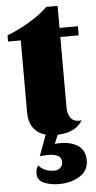

<svg xmlns="http://www.w3.org/2000/svg" viewBox="-59 -654 473 948"><g transform="rotate(-5 177.5 -180.5)"><path d="M264 -465V-116Q264 -86 277.5 -65.5Q291 -45 320 -45Q328 -45 333 -46Q300 11 209 15L191 58L216 57Q273 57 307 80.5Q341 104 341 154Q341 204 297.5 231Q254 258 195 258Q154 258 121 244.5Q88 231 88 197Q88 172 100 157Q126 190 179 190Q195 190 207 179Q219 168 219 151Q219 127 200.5 118.5Q182 110 152 110Q138 110 112 112L150 9Q110 -2 89 -32Q68 -62 68 -110V-465H5V-496Q55 -514 113.5 -548.5Q172 -583 208 -619H264V-510H355V-465Z"/></g></svg>

Font: Sansita ExtraBold
Style: Regular
Weight: 800
Designer: Pablo Cosgaya
Foundry: Omnibus-Type
Version: Version 1.006